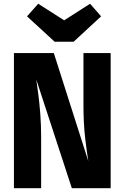

<svg xmlns="http://www.w3.org/2000/svg" viewBox="-20 -990 655 1010"><path d="M357.9 0 170.8 -571.8Q175.4 -541.5 181.5 -494.1Q187.7 -446.7 192.1 -388.7Q196.4 -330.8 196.4 -268.2V0H53.3V-710.8H263.1L444.6 -142.1Q436.4 -190.8 427.7 -266.7Q419 -342.6 419 -438.5V-710.8H562.1V0ZM453.8 -970.3 511.8 -904.1 367.2 -770.3H267.7L122.1 -904.1L181 -970.3L317.4 -883.1Z"/></svg>

Font: Fira Code
Style: Bold
Weight: 700
Monospace: yes
Designer: Carrois Corporate, Edenspiekermann AG, Nikita Prokopov
Foundry: Carrois Corporate, Edenspiekermann AG, Nikita Prokopov
Version: Version 6.000; ttfautohint (v1.8.2) -l 8 -r 50 -G 200 -x 14 